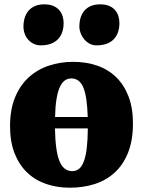

<svg xmlns="http://www.w3.org/2000/svg" viewBox="-20 -856 660 887"><path d="M425.3 -646.5Q407.7 -646.5 393.3 -654.5Q378.9 -662.6 368.7 -675Q358.4 -687.5 352.5 -702.9Q346.7 -718.3 346.7 -733.4Q346.7 -755.4 352.3 -773.9Q357.9 -792.5 369.6 -806.4Q381.3 -820.3 399.4 -828.1Q417.5 -835.9 442.4 -835.9H442.9Q466.3 -835.9 483.2 -829.1Q500 -822.3 510.7 -810.3Q521.5 -798.3 526.6 -782.7Q531.7 -767.1 531.7 -749.5Q531.7 -727.5 525.6 -708.7Q519.5 -689.9 506.8 -676Q494.1 -662.1 473.9 -654.3Q453.6 -646.5 425.8 -646.5ZM168 -646.5Q150.4 -646.5 135.7 -653.6Q121.1 -660.6 110.6 -672.4Q100.1 -684.1 94.2 -700Q88.4 -715.8 88.4 -733.4Q88.4 -755.4 94.2 -773.9Q100.1 -792.5 111.8 -806.4Q123.5 -820.3 141.6 -828.1Q159.7 -835.9 184.1 -835.9H184.6Q208 -835.9 224.9 -829.1Q241.7 -822.3 252.7 -810.3Q263.7 -798.3 268.8 -782.7Q273.9 -767.1 273.9 -749.5Q273.9 -727.5 267.8 -708.7Q261.7 -689.9 248.8 -676Q235.8 -662.1 216.1 -654.3Q196.3 -646.5 168.5 -646.5ZM26.4 -272.9Q26.4 -350.1 49.6 -406.2Q72.8 -462.4 112.8 -498.8Q152.8 -535.2 205.6 -552.7Q258.3 -570.3 317.9 -570.3Q378.4 -570.3 429.2 -552.7Q480 -535.2 516.6 -499.5Q553.2 -463.9 573.7 -410.6Q594.2 -357.4 594.2 -286.1Q594.2 -205.6 571 -149.2Q547.9 -92.8 508.1 -57.1Q468.3 -21.5 415.3 -5.1Q362.3 11.2 302.7 11.2Q242.7 11.2 191.9 -6.6Q141.1 -24.4 104.5 -59.8Q67.9 -95.2 47.1 -148.4Q26.4 -201.7 26.4 -272.9ZM385.3 -315.4Q383.8 -362.8 378.9 -396.5Q374 -430.2 365 -451.7Q356 -473.1 342 -483.4Q328.1 -493.7 309.1 -493.7Q292 -493.7 278.6 -483.6Q265.1 -473.6 255.6 -451.9Q246.1 -430.2 240.7 -396.5Q235.4 -362.8 234.4 -315.4ZM314 -65.4Q332 -65.4 345.5 -76.4Q358.9 -87.4 367.7 -111.3Q376.5 -135.3 380.9 -172.6Q385.3 -210 385.7 -262.7H233.9Q234.9 -210 240 -172.6Q245.1 -135.3 254.9 -111.6Q264.6 -87.9 279.3 -76.7Q293.9 -65.4 314 -65.4Z"/></svg>

Font: Merriweather UltraBold
Style: Regular
Weight: 900
Designer: Eben Sorkin ( sorkintype@gmail.com )
Foundry: Eben Sorkin
Version: Version 1.570; ttfautohint (v1.3) -l 8 -r 32 -G 0 -x 0 -H 60